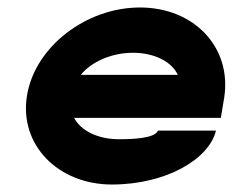

<svg xmlns="http://www.w3.org/2000/svg" viewBox="-20 -482 622 513"><path d="M52 -226C31 -95 135 11 279 11C424 11 539 -57 557 -133H402C394 -112 333 -110 298 -110C241 -110 196 -133 178 -167H570L579 -221C600 -355 499 -462 354 -462C210 -462 73 -357 52 -226ZM196 -282C223 -316 277 -341 335 -341C393 -341 439 -317 455 -282Z"/></svg>

Font: Charger Sport
Style: UltNrwObl
Weight: 1000
Designer: Jasper
Foundry: Cannot Into Space Fonts
Version: Version 1.1